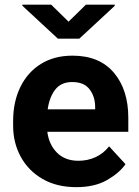

<svg xmlns="http://www.w3.org/2000/svg" viewBox="-20 -770 580 800"><path d="M297.9 9.8Q215.8 9.8 156.7 -24.7Q97.7 -59.1 66.2 -117.2Q34.7 -175.3 34.7 -246.1V-265.6Q34.7 -345.7 64.7 -407.2Q94.7 -468.8 150.1 -503.4Q205.6 -538.1 282.2 -538.1Q394.5 -538.1 454.6 -467Q514.6 -396 514.6 -279.3V-220.7H177.2Q184.1 -167 217.8 -133.5Q251.5 -100.1 306.6 -100.1Q344.7 -100.1 377.7 -115Q410.6 -129.9 434.6 -160.2L502.9 -85.9Q478 -49.8 426.5 -20Q375 9.8 297.9 9.8ZM280.8 -428.2Q234.9 -428.2 210.4 -397Q186 -365.7 178.7 -314.5H376.5V-325.2Q376 -368.7 352.8 -398.4Q329.6 -428.2 280.8 -428.2ZM193.4 -750.5 265.6 -679.7 337.9 -750.5H458V-745.6L310.5 -608.9H221.2L73.2 -746.1V-750.5Z"/></svg>

Font: Vazirmatn RD UI FD
Style: Bold
Weight: 700
Designer: Saber Rastikerdar
Foundry: Saber Rastikerdar
Version: Version 33.003